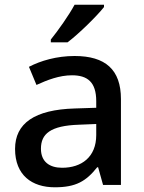

<svg xmlns="http://www.w3.org/2000/svg" viewBox="-20 -786 612 816"><path d="M422 -766H297C273 -721 226 -655 196 -618V-606H267C315 -642 393 -719 422 -756ZM297 -548C221 -548 153 -528 103 -502L135 -425C181 -446 232 -466 286 -466C351 -466 389 -438 389 -356V-328L298 -325C127 -320 44 -262 44 -153C44 -41 116 10 213 10C303 10 346 -16 393 -75H397L418 0H494V-365C494 -490 428 -548 297 -548ZM316 -256 389 -259V-212C389 -118 326 -73 244 -73C191 -73 154 -98 154 -154C154 -217 194 -252 316 -256Z"/></svg>

Font: Noto Sans Cherokee Medium
Style: Regular
Weight: 500
Designer: Monotype Design Team
Foundry: Monotype Imaging Inc.
Version: Version 2.001